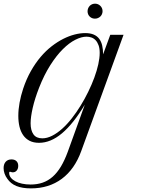

<svg xmlns="http://www.w3.org/2000/svg" viewBox="-128 -768 809 1045"><path d="M40.5 257.3Q-6.8 257.3 -38.3 244.6Q-69.8 231.9 -88.4 204.6Q-98.1 191.4 -103.3 176.5Q-108.4 161.6 -108.4 147Q-108.4 125 -96.9 112.3Q-85.4 99.6 -65.4 99.6Q-48.3 99.6 -38.6 108.9Q-28.8 118.2 -28.8 134.8Q-28.8 150.4 -37.1 160.2Q-45.4 169.9 -58.1 169.9Q-63.5 169.9 -66.7 168.5Q-69.8 167 -73.7 167Q-76.2 167 -77.1 168.2Q-78.1 169.4 -78.1 173.3Q-78.1 187 -69.3 198.5Q-60.5 210 -44.9 218.5Q-29.3 227.1 -7.8 231.7Q13.7 236.3 38.6 236.3Q74.2 236.3 104 226.1Q133.8 215.8 158.4 194.1Q183.1 172.4 203.4 138.7Q223.6 105 240.7 58.6L333.5 -198.2Q271 -94.2 209.5 -42.5Q147.9 9.3 84.5 9.3Q54.2 9.3 33 -1.7Q11.7 -12.7 -2 -32.5Q-15.6 -52.2 -22 -78.9Q-28.3 -105.5 -28.3 -137.2Q-28.3 -171.4 -21.5 -209.2Q-14.6 -247.1 -2 -285.2Q15.6 -337.9 40 -381.1Q64.5 -424.3 93 -458Q121.6 -491.7 153.1 -516.1Q184.6 -540.5 216.1 -556.4Q247.6 -572.3 278.1 -580.1Q308.6 -587.9 335.4 -587.9Q363.3 -587.9 382.1 -579.8Q400.9 -571.8 412.1 -556.6Q423.3 -541.5 428.2 -520Q433.1 -498.5 433.1 -472.2L472.2 -578.6H544.4L314 54.7Q278.3 153.3 208.3 205.3Q138.2 257.3 40.5 257.3ZM102.1 -15.1Q128.4 -15.1 155.8 -29.1Q183.1 -43 210.2 -67.1Q237.3 -91.3 262.7 -123.8Q288.1 -156.2 310.8 -193.1Q333.5 -230 352.5 -269Q371.6 -308.1 385.5 -345.9Q399.4 -383.8 407 -418.2Q414.6 -452.6 414.6 -480Q414.6 -504.9 408.4 -521.7Q402.3 -538.6 392.3 -549.1Q382.3 -559.6 369.4 -564Q356.4 -568.4 342.8 -568.4Q315.4 -568.4 282 -551.5Q248.5 -534.7 213.9 -500.2Q179.2 -465.8 145.8 -413.3Q112.3 -360.8 84.5 -290Q61.5 -231 50 -180.7Q38.6 -130.4 38.6 -96.7Q38.6 -58.6 54 -36.9Q69.3 -15.1 102.1 -15.1ZM348.6 -706.5Q348.6 -715.3 351.8 -722.9Q355 -730.5 360.4 -736.1Q365.7 -741.7 373.3 -744.9Q380.9 -748 389.2 -748Q406.2 -748 418.2 -736.1Q430.2 -724.1 430.2 -707Q430.2 -698.7 427 -691.2Q423.8 -683.6 418.2 -678.2Q412.6 -672.9 405 -669.7Q397.5 -666.5 388.7 -666.5Q371.6 -666.5 360.1 -678Q348.6 -689.5 348.6 -706.5Z"/></svg>

Font: Petit Formal Script
Style: Regular
Weight: 400
Version: Version 1.001; ttfautohint (v0.8) -G 200 -r 50